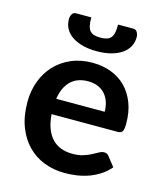

<svg xmlns="http://www.w3.org/2000/svg" viewBox="-110 -804 754 892"><g transform="rotate(15 267.0 -358.0)"><path d="M156 -241Q159 -201.5 170 -172.8Q181 -144 199 -125.2Q217 -106.5 241.8 -97.2Q266.5 -88 296.5 -88Q326.5 -88 348.2 -95Q370 -102 386.2 -110.5Q402.5 -119 414.8 -126Q427 -133 438.5 -133Q454 -133 461.5 -121.5L497 -76.5Q476.5 -52.5 451 -36.2Q425.5 -20 397.8 -10.2Q370 -0.5 341.2 3.5Q312.5 7.5 285.5 7.5Q232 7.5 186 -10.2Q140 -28 106 -62.8Q72 -97.5 52.5 -148.8Q33 -200 33 -267.5Q33 -320 50 -366.2Q67 -412.5 98.8 -446.8Q130.5 -481 176.2 -501Q222 -521 279.5 -521Q328 -521 369 -505.5Q410 -490 439.5 -460.2Q469 -430.5 485.8 -387.2Q502.5 -344 502.5 -288.5Q502.5 -260.5 496.5 -250.8Q490.5 -241 473.5 -241ZM391.5 -315.5Q391.5 -339.5 384.8 -360.8Q378 -382 364.5 -398Q351 -414 330.2 -423.2Q309.5 -432.5 282 -432.5Q228.5 -432.5 197.8 -402Q167 -371.5 158.5 -315.5ZM282.5 -643Q301 -643 313.5 -647Q326 -651 333.5 -660.2Q341 -669.5 344 -685Q347 -700.5 347 -723H420Q433 -723 439.2 -712.2Q445.5 -701.5 445.5 -688.5Q445.5 -663 434 -642.2Q422.5 -621.5 401 -607.2Q379.5 -593 349.5 -585.2Q319.5 -577.5 282.5 -577.5Q245.5 -577.5 215.5 -585.2Q185.5 -593 164 -607.2Q142.5 -621.5 131 -642.2Q119.5 -663 119.5 -688.5Q119.5 -701.5 125.8 -712.2Q132 -723 145 -723H218Q218 -700.5 221 -685Q224 -669.5 231.5 -660.2Q239 -651 251.2 -647Q263.5 -643 282.5 -643Z"/></g></svg>

Font: Lato
Style: Bold
Weight: 700
Designer: Lukasz Dziedzic with Adam Twardoch and Botio Nikoltchev
Foundry: tyPoland Lukasz Dziedzic
Version: Version 2.010; 2014-09-01; http://www.latofonts.com/; ttfaut